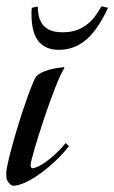

<svg xmlns="http://www.w3.org/2000/svg" viewBox="-70 -593 369 620"><path d="M138.2 -373Q132.8 -365.7 125.2 -349.6Q117.7 -333.5 108.9 -311.3Q100.1 -289.1 90.8 -263.2Q81.5 -237.3 72.5 -210.7Q63.5 -184.1 55.7 -158.9Q47.9 -133.8 41.7 -113Q35.6 -92.3 32.2 -77.9Q28.8 -63.5 28.8 -59.1Q28.8 -49.8 36.1 -49.8Q42 -50.3 52.7 -55.2Q63.5 -60.1 77.4 -69.8Q91.3 -79.6 107.9 -94.7Q124.5 -109.9 142.1 -130.9L152.8 -121.1Q131.3 -93.8 106.2 -70.6Q81.1 -47.4 56.4 -30Q31.7 -12.7 9.8 -2.9Q-12.2 6.8 -26.9 6.8Q-30.8 6.8 -34.2 4.2Q-37.6 1.5 -40 -1Q-48.3 -10.7 -49.1 -18.1Q-49.8 -25.4 -49.8 -33.2Q-49.8 -44.4 -43.7 -70.8Q-37.6 -97.2 -28.3 -130.6Q-19 -164.1 -7.6 -200.7Q3.9 -237.3 14.9 -268.6Q25.9 -299.8 34.9 -321.8Q43.9 -343.8 48.8 -348.1Q58.6 -356.9 73.2 -362.5Q87.9 -368.2 102.1 -371.1Q118.2 -374.5 136.2 -376ZM119.6 -432.1Q95.7 -432.1 78.9 -440.4Q62 -448.7 51.5 -463.6Q41 -478.5 36.4 -499.5Q31.7 -520.5 31.7 -545.9Q31.7 -551.3 31.7 -556.6Q31.7 -562 32.7 -567.9L51.8 -571.8Q52.2 -558.6 54.7 -544.2Q57.1 -529.8 65.2 -517.3Q73.2 -504.9 88.9 -496.8Q104.5 -488.8 131.8 -488.8Q159.7 -488.8 179.7 -496.6Q199.7 -504.4 214.1 -516.4Q228.5 -528.3 238.8 -543.2Q249 -558.1 257.8 -572.8L278.8 -567.9Q264.2 -536.1 247.8 -511Q231.4 -485.8 212.2 -468.3Q192.9 -450.7 169.9 -441.4Q147 -432.1 119.6 -432.1Z"/></svg>

Font: Romanesco
Style: Regular
Weight: 400
Designer: Astigmatic (AOETI)
Foundry: Astigmatic (AOETI)
Version: Version 1.000